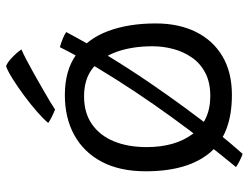

<svg xmlns="http://www.w3.org/2000/svg" viewBox="-114 -656 822 635"><g transform="rotate(-90 297.5 -339.0)"><path d="M508.5 -531.5Q470.5 -460 428 -390.5Q385.5 -321 341.2 -256.2Q297 -191.5 254.5 -133.8Q212 -76 174 -29Q136 18 105.5 52Q96.5 49 82.8 42.2Q69 35.5 62 30Q98.5 -14.5 140.8 -68.2Q183 -122 226.5 -182Q270 -242 312 -305.2Q354 -368.5 391.5 -431Q429 -493.5 458.5 -552.5Q472.5 -548.5 486.8 -542.8Q501 -537 508.5 -531.5ZM300.5 16.5Q170 16.5 109 -57Q48 -130.5 48 -268.5Q48 -354.5 79.5 -414Q111 -473.5 167.8 -504.8Q224.5 -536 300 -536Q382 -536 434.2 -498.2Q486.5 -460.5 511.8 -392.8Q537 -325 537 -235.5Q537 -159 508.8 -102.2Q480.5 -45.5 427.8 -14.5Q375 16.5 300.5 16.5ZM297 -55Q342 -55 373.5 -71.5Q405 -88 424.2 -115.8Q443.5 -143.5 452.5 -177.5Q461.5 -211.5 461.5 -246Q461.5 -311.5 443.8 -362.8Q426 -414 389.8 -443.2Q353.5 -472.5 296 -472.5Q241 -472.5 203.5 -446.2Q166 -420 147 -373.5Q128 -327 128 -265.5Q128 -172 171.2 -113.5Q214.5 -55 297 -55ZM396 -730.5Q408.5 -725 419.2 -715.2Q430 -705.5 438.5 -695.8Q447 -686 451 -679.5Q439.5 -675 418.5 -664Q397.5 -653 372 -638.8Q346.5 -624.5 321.8 -610.2Q297 -596 278.2 -584.8Q259.5 -573.5 252.5 -568.5Q249.5 -569.5 243.2 -572.2Q237 -575 230 -578.2Q223 -581.5 216.8 -585.2Q210.5 -589 208 -591Q219.5 -605.5 244.2 -627.2Q269 -649 298.8 -671Q328.5 -693 355 -709.5Q381.5 -726 396 -730.5Z"/></g></svg>

Font: Grandstander Thin Light
Style: Regular
Weight: 300
Version: Version 1.200